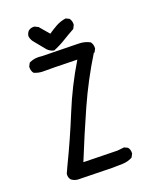

<svg xmlns="http://www.w3.org/2000/svg" viewBox="-154 -914 808 1012"><g transform="rotate(-20 250.0 -408.0)"><path d="M294 12 105 8Q85 6 70 -6Q58 -20 61 -41L78 -78Q140 -206 193 -336Q246 -466 319 -587Q164 -591 134 -590Q104 -589 78 -601Q66 -617 68 -639L78 -658Q109 -674 150 -668L353 -664Q388 -664 417 -648Q429 -632 427 -610L417 -591H413Q337 -468 278 -336Q219 -204 164 -68L353 -64L392 -68L411 -59Q423 -45 421 -23L411 -4Q386 10 355.5 11Q325 12 294 12ZM221 -674Q200 -678 184 -695L131 -760Q121 -774 119 -791Q121 -807 131 -818Q145 -830 166 -828L186 -818L232 -764Q255 -780 280 -794Q306 -808 335 -812L354 -803Q366 -787 364 -766L354 -746Q321 -728 288.5 -708Q256 -688 221 -674Z"/></g></svg>

Font: NaniFont Regular
Style: Regular
Weight: 400
Designer: Nanigashitei
Version: Version 1.036